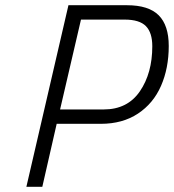

<svg xmlns="http://www.w3.org/2000/svg" viewBox="-20 -715 666 735"><path d="M242 -695H466Q549 -695 587.5 -656.5Q626 -618 626 -539Q626 -454 596.5 -386.5Q567 -319 508 -280Q449 -241 366 -241H197L142 0H81ZM377 -296Q468 -296 515.5 -365.5Q563 -435 563 -538Q563 -590 538.5 -615Q514 -640 457 -640H290L210 -296Z"/></svg>

Font: Cairo Light
Style: Italic
Weight: 300
Italic angle: -13°
Designer: Mohamed Gaber, Accademia di Belle Arti di Urbino and others
Foundry: Kief Type Foundry, Accademia di Belle Arti di Urbino and others
Version: Version 3.011